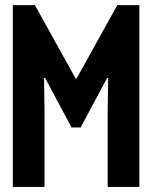

<svg xmlns="http://www.w3.org/2000/svg" viewBox="-20 -740 602 760"><path d="M30.8 0V-719.7H118.2L279.3 -429.2H283.2L444.3 -719.7H531.7V0H406.2V-297.4L408.2 -431.2H403.8L299.3 -235.4H263.2L158.7 -431.2H154.3L156.2 -297.4V0Z"/></svg>

Font: Reddit Mono
Style: Bold
Weight: 700
Designer: Stephen Hutchings
Foundry: Reddit
Version: Version 1.009